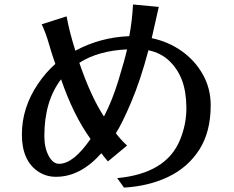

<svg xmlns="http://www.w3.org/2000/svg" viewBox="-20 -807 1040 852"><path d="M148.4 -434.6Q182.6 -485.4 225.6 -523.4Q210 -566.4 196.8 -613.3Q183.6 -660.2 165 -699.2L275.4 -734.4Q289.1 -661.1 314.5 -582Q424.8 -641.6 553.7 -646.5Q566.4 -713.9 570.3 -787.1L684.6 -776.4L653.3 -637.7Q727.5 -622.1 786.6 -580.1Q845.7 -538.1 880.4 -476.1Q915 -414.1 915 -339.8Q915 -221.7 864.3 -142.6Q813.5 -63.5 726.1 -22Q638.7 19.5 530.3 25.4L500 -16.6Q718.8 -37.1 779.3 -187.5Q807.6 -256.8 807.1 -328.6Q806.6 -400.4 787.6 -450.7Q768.6 -501 731.4 -536.6Q694.3 -572.3 638.7 -584Q603.5 -451.2 562.5 -354.5Q521.5 -257.8 494.1 -215.8Q513.7 -189.5 543.9 -161.1L459 -90.8Q449.2 -101.6 443.4 -109.4Q437.5 -117.2 429.7 -127Q335.9 -21.5 227.5 -22.5Q186.5 -22.5 152.3 -43.9Q77.1 -91.8 77.1 -210.4Q77.1 -329.1 148.4 -434.6ZM176.8 -203.1Q176.8 -151.4 195.8 -115.7Q214.8 -80.1 242.2 -80.1Q305.7 -80.1 381.8 -190.4Q305.7 -295.9 251 -455.1Q176.8 -358.4 176.8 -203.1ZM332 -528.3Q383.8 -377 441.4 -290Q477.5 -359.4 504.9 -448.2Q532.2 -537.1 543.9 -587.9Q416 -582 332 -528.3Z"/></svg>

Font: GenEi LateGo v2
Style: Medium
Weight: 500
Designer: o_tamon (Modified)
Foundry: o_tamon / Adobe Systems Incorporated / FONT 910 / Philipp H. Poll
Version: Version 2.1;Original Version 1.004